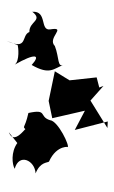

<svg xmlns="http://www.w3.org/2000/svg" viewBox="99 -1020 350 588"><g transform="rotate(90 274.0 -726.0)"><path d="M248 -855 217 -847 226 -764 199 -720 198 -719 289 -700 342 -711 319 -811 378 -780 352 -881 372 -880 288 -828 243 -868ZM118 -605C122 -607 167 -612 178 -596C142 -659 147 -677 179 -648C211 -704 190 -715 178 -747C189 -726 157 -733 121 -719C96 -694 61 -758 70 -705C75 -672 13 -697 16 -650C43 -684 45 -640 78 -641C88 -615 136 -638 105 -571ZM418 -604C446 -584 483 -588 497 -596C448 -609 471 -658 511 -660C476 -674 479 -695 475 -701C421 -725 430 -767 431 -758C429 -766 350 -729 348 -704C337 -669 313 -698 326 -638C380 -626 363 -617 380 -633C343 -644 435 -598 385 -578Z"/></g></svg>

Font: Asimov Aggro
Style: Medium
Weight: 500
Designer: Google
Version: Version 2.000980; 2014